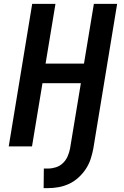

<svg xmlns="http://www.w3.org/2000/svg" viewBox="-20 -755 640 990"><path d="M228 215H205L206 114H228Q248 114 268.5 107.5Q289 101 304.5 86Q320 71 328.5 51.5Q337 32 341 12L397 -326H199L145 0H25L146 -735H266L215 -427H413L464 -735H584L461 12Q456 39 447 66Q438 93 422 117Q406 141 384 161Q362 181 336 193Q310 205 282.5 210Q255 215 228 215Z"/></svg>

Font: Iosevka Extended
Style: Bold Italic
Weight: 700
Width: 7
Italic angle: -9°
Monospace: yes
Designer: Belleve Invis
Foundry: Belleve Invis
Version: Version 32.5.0; ttfautohint (v1.8.4)